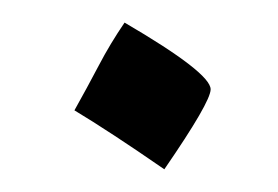

<svg xmlns="http://www.w3.org/2000/svg" viewBox="-20 -84 246 170"><path d="M45.9 13.7Q57.1 -6.3 67.4 -25.9Q77.6 -45.4 90.3 -64Q166.5 -19.5 166.5 -4.9Q166.5 6.3 125.5 65.9Q76.7 32.2 45.9 13.7Z"/></svg>

Font: Noto Naskh Arabic
Style: Regular
Weight: 400
Designer: Monotype Design team
Foundry: Monotype Imaging Inc.
Version: Version 1.01